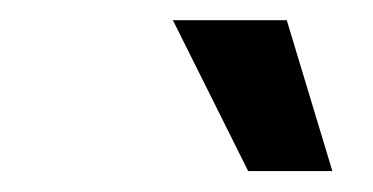

<svg xmlns="http://www.w3.org/2000/svg" viewBox="-20 -777 363 187"><path d="M221.7 -610.4 148.4 -757.3H259.3L303.7 -610.4Z"/></svg>

Font: Inter 17pt Medium
Style: Italic
Weight: 500
Italic angle: -9.3988°
Version: Version 4.001;git-66647c0bb